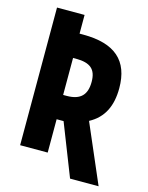

<svg xmlns="http://www.w3.org/2000/svg" viewBox="-121 -789 742 962"><g transform="rotate(15 250.0 -308.5)"><path d="M338 97H486L355 -207C428 -246 459 -313 459 -404C459 -547 380 -617 215 -617H196V-714H53V0H196V-173H232ZM214 -299H196V-491H211C286 -491 317 -464 317 -399C317 -333 287 -299 214 -299Z"/></g></svg>

Font: Noto Sans Mono ExtraCondensed ExtraBold
Style: Regular
Weight: 800
Width: 2
Designer: Monotype Design Team
Foundry: Monotype Imaging Inc.
Version: Version 2.014